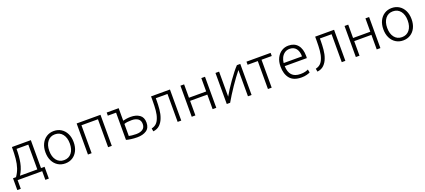

<svg xmlns="http://www.w3.org/2000/svg" viewBox="63 -1691 6640 2997"><g transform="rotate(-20 3383.5 -192.0)"><path d="M15 144V-52H65Q106 -111 128 -176Q150 -241 158 -323.5Q166 -406 166 -516H480V-52H539V144H481V0H73V144ZM131 -52H419V-464H224Q224 -340 204.5 -238.5Q185 -137 131 -52Z M863 10Q795 10 742 -23.5Q689 -57 659 -117.5Q629 -178 629 -259Q629 -340 659 -400.5Q689 -461 742 -494.5Q795 -528 863 -528Q932 -528 985 -494.5Q1038 -461 1068 -400.5Q1098 -340 1098 -259Q1098 -178 1068.5 -117.5Q1039 -57 986 -23.5Q933 10 863 10ZM863 -45Q942 -45 988 -103Q1034 -161 1034 -259Q1034 -357 988 -415Q942 -473 863 -473Q785 -473 739 -414.5Q693 -356 693 -259Q693 -161 739 -103Q785 -45 863 -45Z M1241 0V-516H1637V0H1576V-464H1302V0Z M2058 11Q2007 11 1955.5 4Q1904 -3 1877 -12V-464H1740V-516H1939V-308Q1959 -314 1994.5 -319.5Q2030 -325 2067 -325Q2156 -325 2213.5 -285Q2271 -245 2271 -157Q2271 -69 2212 -29Q2153 11 2058 11ZM2059 -42Q2128 -42 2168 -70Q2208 -98 2208 -157Q2208 -215 2168.5 -243Q2129 -271 2064 -271Q2029 -271 1996 -267.5Q1963 -264 1939 -254V-54Q1955 -50 1988.5 -46Q2022 -42 2059 -42Z M2324 9 2315 -42Q2363 -53 2393.5 -81Q2424 -109 2443 -160Q2464 -213 2470.5 -286Q2477 -359 2477 -448V-516H2791V0H2731V-464H2537V-428Q2537 -357 2530 -281Q2523 -205 2501 -147Q2479 -84 2436 -41.5Q2393 1 2324 9Z M2965 0V-516H3026V-294H3312V-516H3373V0H3312V-242H3026V0Z M3547 0V-516H3607Q3607 -410 3607 -306Q3607 -202 3607 -101Q3632 -147 3668.5 -203.5Q3705 -260 3746.5 -318.5Q3788 -377 3828.5 -429Q3869 -481 3903 -516H3959V0H3899V-436Q3868 -398 3828 -344Q3788 -290 3746.5 -228.5Q3705 -167 3667.5 -107.5Q3630 -48 3603 0Z M4231 0V-464H4062V-516H4463V-464H4293V0Z M4789 10Q4656 10 4595.5 -63.5Q4535 -137 4535 -262Q4535 -344 4565.5 -404Q4596 -464 4647 -496Q4698 -528 4761 -528Q4859 -528 4913.5 -464Q4968 -400 4968 -281Q4968 -273 4967.5 -263.5Q4967 -254 4966 -246H4599Q4602 -148 4648.5 -97Q4695 -46 4792 -46Q4838 -46 4871 -55Q4904 -64 4920 -73L4931 -21Q4915 -11 4875.5 -0.5Q4836 10 4789 10ZM4600 -297H4905Q4904 -382 4867 -428Q4830 -474 4762 -474Q4713 -474 4678 -449Q4643 -424 4623.5 -383.5Q4604 -343 4600 -297Z M5050 9 5041 -42Q5089 -53 5119.5 -81Q5150 -109 5169 -160Q5190 -213 5196.5 -286Q5203 -359 5203 -448V-516H5517V0H5457V-464H5263V-428Q5263 -357 5256 -281Q5249 -205 5227 -147Q5205 -84 5162 -41.5Q5119 1 5050 9Z M5691 0V-516H5752V-294H6038V-516H6099V0H6038V-242H5752V0Z M6476 10Q6408 10 6355 -23.5Q6302 -57 6272 -117.5Q6242 -178 6242 -259Q6242 -340 6272 -400.5Q6302 -461 6355 -494.5Q6408 -528 6476 -528Q6545 -528 6598 -494.5Q6651 -461 6681 -400.5Q6711 -340 6711 -259Q6711 -178 6681.5 -117.5Q6652 -57 6599 -23.5Q6546 10 6476 10ZM6476 -45Q6555 -45 6601 -103Q6647 -161 6647 -259Q6647 -357 6601 -415Q6555 -473 6476 -473Q6398 -473 6352 -414.5Q6306 -356 6306 -259Q6306 -161 6352 -103Q6398 -45 6476 -45Z"/></g></svg>

Font: Ubuntu Sans Light
Style: Regular
Weight: 300
Designer: Dalton Maag Ltd
Foundry: Dalton Maag Ltd
Version: Version 1.006; ttfautohint (v1.8.4.7-5d5b)